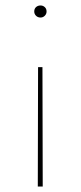

<svg xmlns="http://www.w3.org/2000/svg" viewBox="-20 -486 297 701"><path d="M128 -466Q137 -466 143.5 -460Q150 -454 150 -444Q150 -435 143.5 -428.5Q137 -422 128 -422Q118 -422 111.5 -428.5Q105 -435 105 -444Q105 -454 111.5 -460Q118 -466 128 -466ZM135 -241 136 195H118L119 -241Z"/></svg>

Font: EauTestSC Thin
Style: Regular
Weight: 250
Designer: Christian Thalmann (Catharsis Fonts)
Version: Version 0.001;PS 000.001;hotconv 1.0.88;makeotf.lib2.5.64775